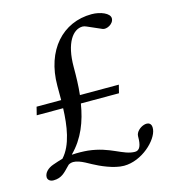

<svg xmlns="http://www.w3.org/2000/svg" viewBox="-110 -799 819 920"><g transform="rotate(-15 299.0 -339.0)"><path d="M50 -310H181C178 -224 165 -131 115 -77C99 -73 83 -67 65 -61C39 -52 19 -33 19 -11C19 0 28 12 48 12C89 12 107 -12 128 -33L137 -42C167 -60 206 -37 246 -15C277 2 342 32 392 32C482 32 565 -49 571 -101C579 -163 493 -129 493 -87V-85C493 -43 484 -19 460 -19C401 -19 353 -71 243 -83C223 -85 191 -86 165 -84L164 -85C226 -147 255 -224 269 -310H458L468 -350H275C280 -394 281 -441 281 -488C281 -607 324 -664 372 -664C378 -664 384 -662 391 -659L462 -628C480 -620 518 -638 518 -666C518 -691 473 -710 429 -710C285 -710 182 -597 182 -421C182 -400 182 -375 182 -350H60Z"/></g></svg>

Font: Hedvig Letters Serif 24pt
Style: Regular
Weight: 400
Designer: Alexander Örn & Tor Weibull
Foundry: Kanon Foundry
Version: Version 1.000